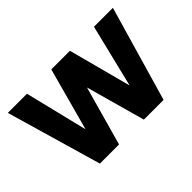

<svg xmlns="http://www.w3.org/2000/svg" viewBox="-93 -726 951 951"><g transform="rotate(-45 382.5 -250.0)"><path d="M14.9 -500H149L229.6 -170.3L319.3 -500H449.9L537.5 -169.3L618.2 -500H750.8L605.9 0H467.8L381.1 -311.7L293.9 0H159.8Z"/></g></svg>

Font: AF Albert Sans Medium
Style: Regular
Weight: 500
Designer: Andreas Rasmussen
Foundry: a.Foundry
Version: Version 1.300;Glyphs 3.2 (3231)